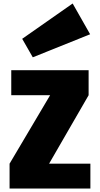

<svg xmlns="http://www.w3.org/2000/svg" viewBox="-20 -1095 581 1115"><path d="M108.9 -869.6 401.9 -1074.7 503.4 -896 170.4 -762.2ZM35.6 -144.5 271 -542H45.4V-687.5H494.6V-542L265.1 -144.5H504.9V0H35.6Z"/></svg>

Font: Paytone One
Style: Regular
Weight: 400
Designer: vernon adams
Foundry: vernon adams
Version: 1.000